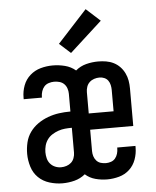

<svg xmlns="http://www.w3.org/2000/svg" viewBox="-54 -815 709 870"><g transform="rotate(-5 300.0 -380.5)"><path d="M195 8Q166 8 136.5 -1Q107 -10 86 -30.5Q65 -51 56 -80.5Q47 -110 47 -139Q47 -165 53 -190.5Q59 -216 74 -237Q89 -258 110.5 -273Q132 -288 156.5 -297Q181 -306 206.5 -309.5Q232 -313 258 -313H259V-394Q259 -406 255 -418Q251 -430 242.5 -438.5Q234 -447 222 -450.5Q210 -454 197 -454Q185 -454 172.5 -450Q160 -446 152 -437Q144 -428 140 -415.5Q136 -403 136 -391Q136 -390 136 -389Q136 -388 136 -387H53Q53 -389 53 -391Q53 -393 53 -395Q53 -423 63 -449.5Q73 -476 94 -494.5Q115 -513 142 -520.5Q169 -528 197 -528Q225 -528 252.5 -521Q280 -514 301 -496Q322 -514 349 -521Q376 -528 404 -528Q422 -528 440 -525Q458 -522 474 -514Q490 -506 502.5 -493Q515 -480 523 -463.5Q531 -447 534 -429.5Q537 -412 537 -394V-223H341V-126Q341 -114 344.5 -102.5Q348 -91 356 -82Q364 -73 375.5 -69.5Q387 -66 399 -66Q411 -66 422.5 -70Q434 -74 441.5 -83Q449 -92 452.5 -104Q456 -116 456 -128Q456 -129 456 -130Q456 -131 456 -132H539Q539 -130 539 -128Q539 -126 539 -124Q539 -97 529.5 -70.5Q520 -44 500 -25.5Q480 -7 453 0.5Q426 8 399 8Q372 8 345.5 1Q319 -6 299 -24Q277 -6 250 1Q223 8 195 8ZM341 -297H454V-394Q454 -405 451.5 -416.5Q449 -428 442.5 -437Q436 -446 425.5 -450.5Q415 -455 404 -455Q391 -455 379 -451Q367 -447 358 -438.5Q349 -430 345 -418Q341 -406 341 -394ZM195 -65Q208 -65 220 -69Q232 -73 241 -81Q250 -89 254.5 -101.5Q259 -114 259 -126V-239H258Q242 -239 227 -237.5Q212 -236 197.5 -231Q183 -226 169.5 -217.5Q156 -209 147 -196.5Q138 -184 134 -169Q130 -154 130 -139Q130 -125 133.5 -111Q137 -97 146 -86.5Q155 -76 168 -70.5Q181 -65 195 -65ZM285 -577 234 -623 368 -769 432 -711Z"/></g></svg>

Font: Iosevka Meiseki Sans
Style: Regular
Weight: 400
Monospace: yes
Designer: Belleve Invis
Foundry: Belleve Invis
Version: Version 11.2.6; ttfautohint (v1.8.4)